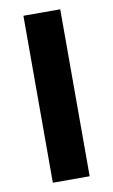

<svg xmlns="http://www.w3.org/2000/svg" viewBox="-76 -675 425 720"><g transform="rotate(-10 136.0 -315.0)"><path d="M65.9 2.9V-632.8H206.1V2.9Z"/></g></svg>

Font: LT Superior
Style: Bold
Weight: 400
Designer: Daniel Lyons
Foundry: LyonsType
Version: Version 1.000